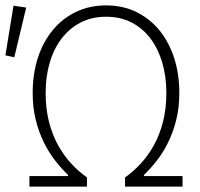

<svg xmlns="http://www.w3.org/2000/svg" viewBox="-43 -691 739 711"><path d="M66 0V-39H209V-43Q185 -66 161.5 -96Q138 -126 119.5 -163.5Q101 -201 89.5 -246.5Q78 -292 78 -347Q78 -417 97 -476Q116 -535 151.5 -578.5Q187 -622 237.5 -646.5Q288 -671 350 -671Q412 -671 462 -646.5Q512 -622 547.5 -578.5Q583 -535 602 -476Q621 -417 621 -347Q621 -292 609.5 -246.5Q598 -201 579.5 -163.5Q561 -126 537.5 -96Q514 -66 490 -43V-39H633V0H420V-34Q450 -55 477.5 -84.5Q505 -114 526.5 -152.5Q548 -191 560.5 -239.5Q573 -288 573 -347Q573 -407 558 -458.5Q543 -510 514.5 -548Q486 -586 444.5 -607.5Q403 -629 350 -629Q297 -629 255.5 -607.5Q214 -586 185 -548Q156 -510 141 -458.5Q126 -407 126 -347Q126 -288 138.5 -239.5Q151 -191 172.5 -152.5Q194 -114 221.5 -84.5Q249 -55 279 -34V0ZM-23 -486 7 -670 54 -663 10 -479Z"/></svg>

Font: CV Source Sans Light
Style: Regular
Weight: 300
Designer: Paul D. Hunt
Foundry: Adobe Systems Incorporated
Version: Version 3.001